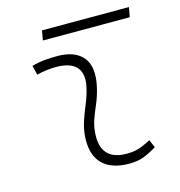

<svg xmlns="http://www.w3.org/2000/svg" viewBox="-100 -742 787 841"><g transform="rotate(-15 293.0 -321.5)"><path d="M495.1 -66.9 510.3 -31.2Q483.4 -14.2 453.9 -2.2Q424.3 9.8 385.7 9.8Q303.2 9.8 262.7 -31.7Q226.6 -68.8 226.6 -136.7Q226.6 -144.5 227.1 -153.3Q229.5 -189.9 241.2 -224.4Q252.9 -258.8 266.6 -291.5Q280.3 -324.2 287.6 -355Q293.5 -378.4 293.5 -397.5Q293.5 -429.7 276.9 -450.2Q249.5 -482.4 184.6 -482.4Q138.2 -482.4 95.2 -471.2L85 -513.7Q113.8 -522 142.6 -524.7Q171.4 -527.3 200.2 -527.3Q283.2 -527.3 318.8 -481Q340.3 -452.1 340.3 -407.2Q340.3 -379.4 332 -345.2Q323.7 -310.5 311 -280.8Q297.9 -250.5 287.1 -221.2Q276.4 -191.9 273.9 -157.7Q273.4 -149.9 273.4 -142.1Q273.4 -35.2 385.3 -35.2Q416 -35.2 439.5 -42.5Q462.9 -49.8 495.1 -66.9ZM157.7 -609.4 165.5 -653.3H559.6L551.8 -609.4Z"/></g></svg>

Font: CaskaydiaCove NF ExtraLight
Style: Italic
Weight: 200
Italic angle: -10°
Designer: Aaron Bell
Foundry: Saja Typeworks
Version: Version 2111.001; VTT 6.35;Nerd Fonts 3.2.1